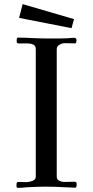

<svg xmlns="http://www.w3.org/2000/svg" viewBox="-20 -914 453 934"><path d="M353 -18Q353 -14 352 -7.5Q351 -1 345 -1Q333 -1 321.5 -2Q310 -3 298 -3Q249 -6 198 -6Q176 -6 154 -5Q132 -4 110 -3Q100 -2 89.5 -1Q79 0 68 0Q60 0 60 -10Q60 -17 61 -23Q62 -29 71 -29Q81 -29 90 -28.5Q99 -28 109 -28Q121 -28 137.5 -34Q154 -40 154 -54V-675Q154 -692 141 -697.5Q128 -703 110.5 -703Q93 -703 78.5 -702.5Q64 -702 62 -707Q61 -709 61 -716Q61 -720 62 -725.5Q63 -731 68 -731Q101 -731 134.5 -729Q168 -727 201 -727H246Q262 -727 278.5 -727Q295 -727 311 -728Q319 -729 326.5 -729.5Q334 -730 341 -730Q352 -730 352 -719Q352 -713 351 -708Q350 -703 342 -703Q330 -703 318.5 -703.5Q307 -704 295 -704Q283 -704 269.5 -696.5Q256 -689 256 -675V-54Q256 -41 268 -35Q280 -29 292 -29Q305 -29 317.5 -29.5Q330 -30 343 -30Q353 -30 353 -18ZM340 -821 328 -777 73 -827 90 -894Z"/></svg>

Font: Kaisei Tokumin
Style: Regular
Weight: 400
Designer: Font-Kai, 金井和夫
Foundry: KAZUO KANAI
Version: Version 5.003